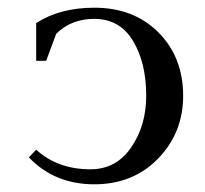

<svg xmlns="http://www.w3.org/2000/svg" viewBox="-20 -472 534 499"><path d="M55 -63 74 -83Q130 -32 215 -32Q282 -32 321 -89Q360 -146 360 -223Q360 -309 325.5 -366Q291 -423 225 -423Q165 -423 126 -384L100 -314H74V-412Q136 -452 225 -452Q328 -452 392 -387.5Q456 -323 456 -223Q456 -127 391 -60Q326 7 225 7Q122 7 55 -63Z"/></svg>

Font: Dihjauti
Style: Bold
Weight: 700
Designer: T. Christopher White
Version: Version 3.0.0